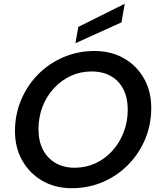

<svg xmlns="http://www.w3.org/2000/svg" viewBox="-20 -981 841 1013"><path d="M359 12Q271 12 203.5 -27Q136 -66 97.5 -134Q59 -202 59 -289Q59 -377 91.5 -454Q124 -531 181.5 -589Q239 -647 315.5 -679.5Q392 -712 478 -712Q567 -712 634.5 -673Q702 -634 740 -566.5Q778 -499 778 -411Q778 -323 745.5 -246Q713 -169 655.5 -111Q598 -53 522 -20.5Q446 12 359 12ZM374 -96Q432 -96 482.5 -119Q533 -142 571.5 -184Q610 -226 632 -282Q654 -338 654 -402Q654 -464 631.5 -509Q609 -554 566 -579Q523 -604 463 -604Q405 -604 354.5 -581Q304 -558 265 -516Q226 -474 204.5 -418.5Q183 -363 183 -299Q183 -237 206.5 -191.5Q230 -146 273 -121Q316 -96 374 -96ZM378 -753 393 -839 638 -961 621 -863Z"/></svg>

Font: DM Sans 24pt SemiBold
Style: Italic
Weight: 600
Italic angle: -10°
Designer: Colophon Foundry, Jonny Pinhorn
Foundry: Colophon Foundry
Version: Version 4.004;gftools[0.9.30]